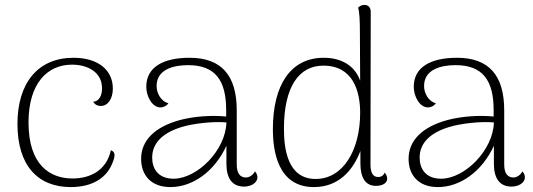

<svg xmlns="http://www.w3.org/2000/svg" viewBox="-20 -749 2167 781"><path d="M268 12C351 12 416 -22 440 -93C452 -123 444 -133 431 -138C413 -55 346 -23 275 -23C184 -23 96 -77 96 -251C96 -408 171 -486 273 -486C336 -486 395 -456 395 -390C395 -361 384 -337 359 -335C368 -321 379 -318 390 -318C419 -318 439 -347 439 -389C439 -465 378 -514 279 -514C134 -514 51 -411 51 -245C51 -74 135 12 268 12Z M1017 -52C1009 -36 993 -27 981 -27C957 -27 943 -43 943 -80V-300C943 -441 882 -514 751 -514C644 -514 575 -476 575 -396C575 -357 599 -312 633 -312C641 -312 656 -316 665 -329C632 -338 617 -373 617 -399C617 -468 688 -484 745 -484C855 -484 900 -423 900 -301V-275C841 -281 770 -276 713 -261C609 -233 554 -177 554 -103C554 -37 594 12 673 12C763 12 852 -50 901 -156V-83C901 -24 924 10 973 10C1000 10 1027 -4 1027 -28C1027 -35 1025 -43 1017 -52ZM687 -22C622 -22 599 -64 599 -108C599 -168 643 -209 718 -232C766 -247 849 -256 901 -251C898 -138 783 -23 687 -22Z M1545 -47C1538 -31 1526 -29 1518 -29C1499 -29 1487 -43 1487 -80L1488 -701C1488 -719 1478 -729 1462 -729C1450 -729 1442 -723 1437 -718C1442 -700 1444 -668 1444 -615L1445 -421C1424 -480 1371 -514 1297 -514C1162 -514 1090 -403 1090 -224C1090 -138 1108 12 1257 12C1355 12 1415 -53 1446 -135V-85C1446 -25 1467 7 1509 7C1536 7 1555 -4 1555 -22C1555 -30 1552 -38 1545 -47ZM1264 -21C1148 -21 1135 -147 1135 -226C1135 -399 1198 -482 1295 -482C1417 -482 1445 -377 1445 -290C1445 -137 1375 -21 1264 -21Z M2105 -52C2097 -36 2081 -27 2069 -27C2045 -27 2031 -43 2031 -80V-300C2031 -441 1970 -514 1839 -514C1732 -514 1663 -476 1663 -396C1663 -357 1687 -312 1721 -312C1729 -312 1744 -316 1753 -329C1720 -338 1705 -373 1705 -399C1705 -468 1776 -484 1833 -484C1943 -484 1988 -423 1988 -301V-275C1929 -281 1858 -276 1801 -261C1697 -233 1642 -177 1642 -103C1642 -37 1682 12 1761 12C1851 12 1940 -50 1989 -156V-83C1989 -24 2012 10 2061 10C2088 10 2115 -4 2115 -28C2115 -35 2113 -43 2105 -52ZM1775 -22C1710 -22 1687 -64 1687 -108C1687 -168 1731 -209 1806 -232C1854 -247 1937 -256 1989 -251C1986 -138 1871 -23 1775 -22Z"/></svg>

Font: Arima Koshi ExtraLight
Style: Regular
Weight: 275
Designer: Joana Correia and Natanael Gama
Foundry: NDISCOVER
Version: Version 1.019;PS 001.019;hotconv 1.0.88;makeotf.lib2.5.64775